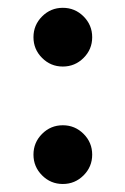

<svg xmlns="http://www.w3.org/2000/svg" viewBox="-20 -459 313 479"><path d="M85 -314.5Q63.5 -335.9 63.5 -366.2Q63.5 -396.5 85 -418Q106.4 -439.5 136.7 -439.5Q167 -439.5 188.5 -418Q210 -396.5 210 -366.2Q210 -335.9 188.5 -314.5Q167 -293 136.7 -293Q106.4 -293 85 -314.5ZM85 -21.5Q63.5 -43 63.5 -73.2Q63.5 -103.5 85 -125Q106.4 -146.5 136.7 -146.5Q167 -146.5 188.5 -125Q210 -103.5 210 -73.2Q210 -43 188.5 -21.5Q167 0 136.7 0Q106.4 0 85 -21.5Z"/></svg>

Font: Samim Medium FD
Style: Medium-FD
Weight: 500
Foundry: DejaVu fonts team - Redesigned by Saber Rastikerdar
Version: Version 4.0.5